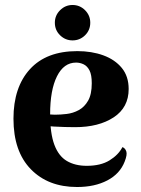

<svg xmlns="http://www.w3.org/2000/svg" viewBox="-20 -736 567 770"><path d="M289 14Q173 14 103.5 -57.5Q34 -129 34 -260Q34 -386 100 -458.5Q166 -531 290 -531Q348 -531 394.5 -514Q441 -497 468.5 -463.5Q496 -430 496 -379Q496 -305 436 -265.5Q376 -226 281 -226Q241 -226 195.5 -228.5Q150 -231 97 -244L101 -285Q122 -283 144.5 -280Q167 -277 200 -276Q222 -276 247.5 -279Q273 -282 296 -294.5Q319 -307 333.5 -332.5Q348 -358 348 -402Q348 -436 339 -453.5Q330 -471 315.5 -478Q301 -485 285 -485Q236 -485 208.5 -430Q181 -375 181 -278Q181 -201 198 -155.5Q215 -110 248 -90.5Q281 -71 328 -71Q384 -71 419.5 -93Q455 -115 471 -146Q482 -142 486.5 -129Q491 -116 480 -88Q461 -39 410.5 -12.5Q360 14 289 14ZM271 -574Q242 -574 221 -594.5Q200 -615 200 -645Q200 -674.2 221 -695.1Q242 -716 271 -716Q300.2 -716 321.1 -695.1Q342 -674.2 342 -645Q342 -615 321.1 -594.5Q300.2 -574 271 -574Z"/></svg>

Font: Arima Thin
Style: Regular
Weight: 100
Designer: Joana Correia and Natanael Gama
Foundry: NDISCOVER
Version: Version 1.101;gftools[0.9.23]